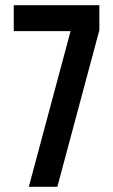

<svg xmlns="http://www.w3.org/2000/svg" viewBox="-20 -720 436 740"><path d="M363 -700V-604L201 0H91L252 -600H33V-700Z"/></svg>

Font: BebasNeueW03-Regular
Style: Regular
Weight: 400
Designer: Ryoichi Tsunekawa
Foundry: Ryoichi Tsunekawa
Version: Version 1.30